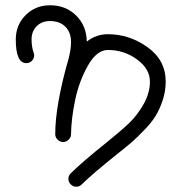

<svg xmlns="http://www.w3.org/2000/svg" viewBox="-20 -680 690 730"><path d="M110 -470Q110 -458 101.5 -449Q93 -440 80 -440Q40 -440 40 -530Q40 -585 77.5 -622.5Q115 -660 170 -660Q230 -660 269.5 -621Q309 -582 310 -522Q346 -550 390 -550Q472 -550 541 -500.5Q610 -451 610 -370Q610 -333 598.5 -298.5Q587 -264 571.5 -239Q556 -214 528 -185Q500 -156 481 -139.5Q462 -123 429 -97Q329 -17 291 21Q282 30 270 30Q258 30 249 21Q240 12 240 0Q240 -12 249 -21Q291 -63 391 -143Q443 -185 472.5 -213.5Q502 -242 526 -284Q550 -326 550 -370Q550 -418 501 -454Q452 -490 390 -490Q348 -490 314.5 -431Q281 -372 266 -301Q251 -230 250 -169Q250 -158 241 -149Q232 -140 220 -140Q208 -140 199 -149Q190 -158 190 -170Q190 -280 241 -458Q250 -492 250 -520Q250 -557 228.5 -578.5Q207 -600 170 -600Q139 -600 119.5 -580.5Q100 -561 100 -530Q100 -503 108 -479Q110 -473 110 -470Z"/></svg>

Font: Pecita
Style: Book
Weight: 400
Width: 7
Version: Version 4.3